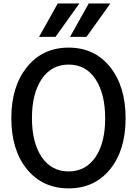

<svg xmlns="http://www.w3.org/2000/svg" viewBox="-20 -1045 772 1083"><path d="M43.9 -378.9Q43.9 -557.6 132.3 -667Q220.7 -776.4 367.2 -776.4Q513.7 -776.4 601.1 -667Q688.5 -557.6 688.5 -377.9Q688.5 -197.3 600.6 -89.8Q512.7 17.6 367.2 17.6Q220.7 17.6 132.3 -90.3Q43.9 -198.2 43.9 -378.9ZM160.2 -378.9Q160.2 -240.2 215.3 -159.2Q270.5 -78.1 367.2 -78.1Q462.9 -78.1 518.1 -158.2Q573.2 -238.3 573.2 -377.9Q573.2 -515.6 519 -598.1Q464.8 -680.7 367.2 -680.7Q270.5 -680.7 215.3 -599.1Q160.2 -517.6 160.2 -378.9ZM375 -836.9 480.5 -1025.4H602.5L467.8 -836.9ZM200.2 -836.9 305.7 -1025.4H427.7L293 -836.9Z"/></svg>

Font: Gothic A1 SemiBold
Style: Regular
Weight: 600
Version: Version 2.50